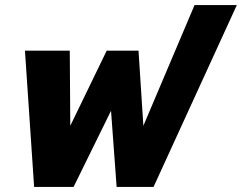

<svg xmlns="http://www.w3.org/2000/svg" viewBox="-20 -734 950 754"><path d="M78 -535H254L256 -240L399 -535H524L543 -240L744 -714H910L583 0H438L416 -299L269 0H114Z"/></svg>

Font: Prompt Bold
Style: Bold Italic
Weight: 700
Italic angle: -12°
Designer: Katatrad Team
Foundry: CadsonDemak
Version: Version 1.000